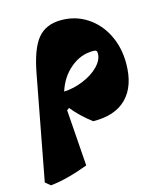

<svg xmlns="http://www.w3.org/2000/svg" viewBox="-132 -557 742 877"><g transform="rotate(-15 238.5 -118.5)"><path d="M476 -210Q476 -103 421 -47Q366 9 262 7Q208 -34 171 -80L160 -72L179 194Q74 233 0 240L-24 220L68 -268Q89 -382 128 -429.5Q167 -477 240 -477Q307 -477 361 -442Q415 -407 445.5 -346Q476 -285 476 -210ZM363 -287Q363 -296 359 -299.5Q355 -303 344 -303Q285 -303 237 -262.5Q189 -222 169 -158Q214 -160 259.5 -178.5Q305 -197 334 -226.5Q363 -256 363 -287Z"/></g></svg>

Font: Alegreya Black
Style: Italic
Weight: 900
Italic angle: -7°
Designer: Juan Pablo del Peral
Foundry: Huerta Tipografica
Version: Version 2.007; ttfautohint (v1.6)